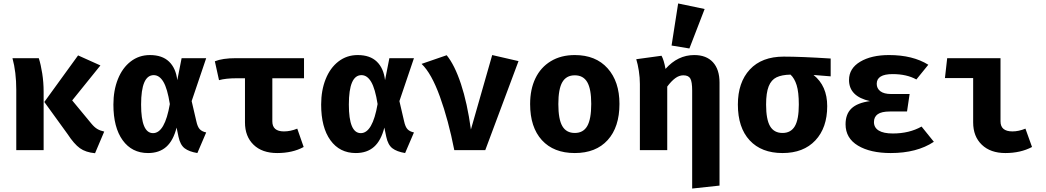

<svg xmlns="http://www.w3.org/2000/svg" viewBox="-20 -867 6040 1109"><path d="M560 -489 397 -287 507 -154Q525 -132 542 -122Q559 -112 582 -107L529 18Q475 13 441.5 -11Q408 -35 370 -93L236 -278L431 -547ZM232 -337V0H74V-348Q74 -451 52 -531H204Q216 -494 224 -442.5Q232 -391 232 -337Z M1004 -404 1029 -531H1171L1087 -283L1114 -167Q1121 -134 1134 -120.5Q1147 -107 1171 -102L1120 17Q1072 9 1046.5 -10.5Q1021 -30 1011 -77L1000 -130Q981 -55 940.5 -19Q900 17 835 17Q742 17 688.5 -57Q635 -131 635 -263Q635 -345 661 -410Q687 -475 735 -512Q783 -549 846 -549Q917 -549 956.5 -511Q996 -473 1004 -404ZM795 -263Q795 -98 864 -98Q932 -98 961 -266Q947 -355 924 -394Q901 -433 868 -433Q795 -433 795 -263Z M1553 -415V-166Q1553 -108 1620 -108Q1658 -108 1697 -124L1734 -18Q1670 17 1581 17Q1494 17 1444.5 -31Q1395 -79 1395 -160V-415H1348Q1284 -415 1245 -404L1221 -513Q1265 -531 1343 -531H1736V-415Z M2204 -404 2229 -531H2371L2287 -283L2314 -167Q2321 -134 2334 -120.5Q2347 -107 2371 -102L2320 17Q2272 9 2246.5 -10.5Q2221 -30 2211 -77L2200 -130Q2181 -55 2140.5 -19Q2100 17 2035 17Q1942 17 1888.5 -57Q1835 -131 1835 -263Q1835 -345 1861 -410Q1887 -475 1935 -512Q1983 -549 2046 -549Q2117 -549 2156.5 -511Q2196 -473 2204 -404ZM1995 -263Q1995 -98 2064 -98Q2132 -98 2161 -266Q2147 -355 2124 -394Q2101 -433 2068 -433Q1995 -433 1995 -263Z M2415 -498 2560 -548Q2606 -492 2642.5 -382Q2679 -272 2700 -119L2823 -549L2975 -514L2783 0H2604Q2570 -173 2521 -308.5Q2472 -444 2415 -498Z M3558 -267Q3558 -133 3490 -58Q3422 17 3300 17Q3178 17 3110 -57.5Q3042 -132 3042 -266Q3042 -351 3072.5 -414.5Q3103 -478 3161.5 -513.5Q3220 -549 3300 -549Q3421 -549 3489.5 -472.5Q3558 -396 3558 -267ZM3205 -266Q3205 -178 3228 -138.5Q3251 -99 3300 -99Q3349 -99 3372 -139Q3395 -179 3395 -267Q3395 -353 3372 -392.5Q3349 -432 3300 -432Q3251 -432 3228 -392.5Q3205 -353 3205 -266Z M4136 -390V205L3978 222V-344Q3978 -394 3967.5 -413Q3957 -432 3927 -432Q3903 -432 3880.5 -415.5Q3858 -399 3834 -367V0H3676V-382Q3676 -419 3670 -457.5Q3664 -496 3655 -525L3801 -545Q3815 -520 3824 -469Q3895 -549 3990 -549Q4060 -549 4098 -507.5Q4136 -466 4136 -390ZM4050 -815 3962 -587 3859 -604 3897 -847Z M4778 -426 4679 -434Q4758 -371 4758 -254Q4758 -129 4689.5 -56Q4621 17 4500 17Q4378 17 4310 -56.5Q4242 -130 4242 -263Q4242 -391 4311 -465.5Q4380 -540 4507 -540Q4606 -540 4778 -529ZM4594 -263Q4594 -335 4581.5 -375Q4569 -415 4546 -436Q4496 -435 4465.5 -420.5Q4435 -406 4420 -368.5Q4405 -331 4405 -263Q4405 -177 4428 -138Q4451 -99 4500 -99Q4548 -99 4571 -138Q4594 -177 4594 -263Z M5120 -223Q5072 -223 5050 -207.5Q5028 -192 5028 -162Q5028 -130 5055.5 -113Q5083 -96 5137 -96Q5232 -96 5303 -136L5374 -48Q5276 17 5125 17Q5007 17 4935.5 -26Q4864 -69 4864 -149Q4864 -208 4898 -240.5Q4932 -273 5005 -283Q4884 -310 4884 -405Q4884 -472 4948.5 -510.5Q5013 -549 5115 -549Q5252 -549 5342 -493L5273 -408Q5217 -439 5136 -439Q5044 -439 5044 -383Q5044 -356 5065 -340Q5086 -324 5127 -324H5234L5219 -223Z M5438 -416 5451 -531H5759V-166Q5759 -108 5828 -108Q5864 -108 5903 -124L5941 -18Q5875 17 5787 17Q5701 17 5651 -31Q5601 -79 5601 -160V-416Z"/></svg>

Font: Fira Mono
Style: Bold
Weight: 700
Monospace: yes
Designer: Carrois Corporate & Edenspiekermann AG
Foundry: Carrois Corporate GbR & Edenspiekermann AG
Version: Version 3.206